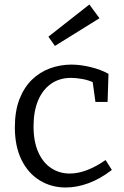

<svg xmlns="http://www.w3.org/2000/svg" viewBox="-20 -824 553 853"><path d="M272 9Q208 9 156.5 -22.5Q105 -54 75.5 -114Q46 -174 46 -258Q46 -331 66.5 -383.5Q87 -436 122 -470Q157 -504 202.5 -520.5Q248 -537 297 -537Q337 -537 382.5 -526Q428 -515 462 -496L458 -371H404L391 -465L399 -456Q374 -468 346 -473Q318 -478 296 -478Q244 -478 206.5 -451.5Q169 -425 149 -377Q129 -329 129 -263Q129 -195 150 -148Q171 -101 207.5 -77Q244 -53 290 -53Q326 -53 366 -68Q406 -83 449 -113L477 -69Q425 -29 373 -10Q321 9 272 9ZM224 -620 195 -661 377 -804 422 -743Z"/></svg>

Font: Bitter Thin
Style: Regular
Weight: 400
Version: Version 3.021